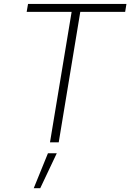

<svg xmlns="http://www.w3.org/2000/svg" viewBox="-20 -748 685 1009"><path d="M120.1 -685.5 127.4 -727.5H644.5L637.7 -685.5H401.9L288.6 0H242.7L356.4 -685.5ZM157.2 241.2 231.9 57.6H278.3L191.4 241.2Z"/></svg>

Font: Inter 18pt ExtraLight
Style: Italic
Weight: 250
Italic angle: -9.3988°
Designer: Rasmus Andersson
Foundry: rsms
Version: Version 4.001;git-66647c0bb